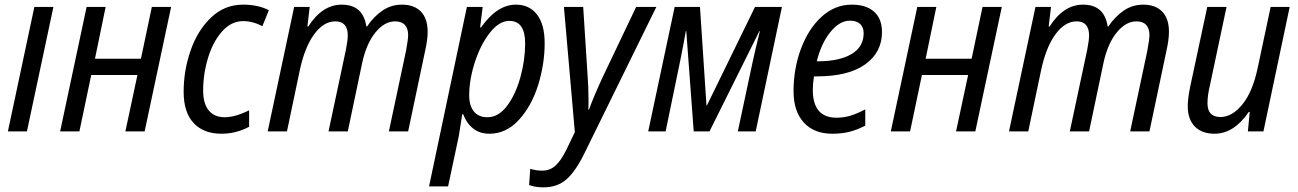

<svg xmlns="http://www.w3.org/2000/svg" viewBox="-20 -566 5592 827"><path d="M128 -536H210L96 0H14Z M353 -536H435L389 -313H587L634 -536H717L603 0H520L572 -243H373L322 0H239Z M771 -171Q771 -262 801 -348.5Q831 -435 889 -490.5Q947 -546 1027 -546Q1092 -546 1138 -522L1110 -453Q1070 -475 1027 -475Q976 -475 936.5 -430.5Q897 -386 876 -316.5Q855 -247 855 -176Q855 -120 879 -90.5Q903 -61 948 -61Q993 -61 1053 -91V-20Q997 10 934 10Q857 10 814 -36Q771 -82 771 -171Z M1247 -536H1314L1304 -452H1308Q1368 -546 1452 -546Q1544 -546 1558 -452H1561Q1590 -495 1627.5 -520.5Q1665 -546 1711 -546Q1764 -546 1793 -516Q1822 -486 1822 -429Q1822 -396 1812 -351L1738 0H1655L1729 -348Q1738 -397 1738 -415Q1738 -443 1724 -458.5Q1710 -474 1682 -474Q1636 -474 1597 -426Q1558 -378 1540 -295L1478 0H1395L1470 -352Q1478 -394 1478 -413Q1478 -474 1424 -474Q1374 -474 1333 -418Q1292 -362 1271 -262L1216 0H1133Z M1991 -536H2059L2048 -448H2052Q2121 -546 2202 -546Q2260 -546 2293 -503.5Q2326 -461 2326 -380Q2326 -289 2297.5 -198.5Q2269 -108 2214.5 -49Q2160 10 2088 10Q2046 10 2017.5 -13Q1989 -36 1975 -74H1971Q1962 -13 1956 21L1910 237H1828ZM2242 -379Q2242 -476 2174 -476Q2130 -476 2090 -425Q2050 -374 2025.5 -298.5Q2001 -223 2001 -155Q2001 -111 2021 -86Q2041 -61 2080 -61Q2127 -61 2164 -110Q2201 -159 2221.5 -233.5Q2242 -308 2242 -379Z M2259 231 2264 161Q2288 169 2316 169Q2349 169 2373 147Q2397 125 2420 78L2456 3L2409 -536H2492L2510 -255Q2515 -192 2515 -132Q2515 -105 2514 -94H2517Q2526 -120 2543.5 -161Q2561 -202 2576 -234L2720 -536H2807L2496 97Q2459 172 2420 206.5Q2381 241 2320 241Q2286 241 2259 231Z M2886 -536H2995L3023 -112H3025L3232 -536H3348L3235 0H3158L3222 -300Q3234 -355 3253 -432H3251L3036 0H2968L2936 -432H2934Q2926 -385 2910 -305L2847 0H2772Z M3398 -173Q3398 -270 3430 -356Q3462 -442 3519 -494Q3576 -546 3649 -546Q3711 -546 3745 -515.5Q3779 -485 3779 -428Q3779 -341 3707 -289Q3635 -237 3498 -237H3486Q3481 -205 3481 -179Q3481 -59 3583 -59Q3614 -59 3642.5 -67.5Q3671 -76 3707 -95V-25Q3673 -7 3639.5 1.5Q3606 10 3565 10Q3486 10 3442 -38.5Q3398 -87 3398 -173ZM3503 -302Q3595 -302 3647.5 -333Q3700 -364 3700 -423Q3700 -448 3685 -462.5Q3670 -477 3641 -477Q3597 -477 3557.5 -429Q3518 -381 3498 -302Z M3931 -536H4013L3967 -313H4165L4212 -536H4295L4181 0H4098L4150 -243H3951L3900 0H3817Z M4440 -536H4507L4497 -452H4501Q4561 -546 4645 -546Q4737 -546 4751 -452H4754Q4783 -495 4820.5 -520.5Q4858 -546 4904 -546Q4957 -546 4986 -516Q5015 -486 5015 -429Q5015 -396 5005 -351L4931 0H4848L4922 -348Q4931 -397 4931 -415Q4931 -443 4917 -458.5Q4903 -474 4875 -474Q4829 -474 4790 -426Q4751 -378 4733 -295L4671 0H4588L4663 -352Q4671 -394 4671 -413Q4671 -474 4617 -474Q4567 -474 4526 -418Q4485 -362 4464 -262L4409 0H4326Z M5096 -109Q5096 -142 5107 -195L5180 -536H5263L5191 -196Q5181 -155 5181 -121Q5181 -62 5237 -62Q5287 -62 5331.5 -116.5Q5376 -171 5398 -277L5453 -536H5535L5422 0H5355L5363 -84H5359Q5295 10 5211 10Q5157 10 5126.5 -21Q5096 -52 5096 -109Z"/></svg>

Font: Noto Sans UI Narrow
Style: Italic
Weight: 400
Width: 4
Italic angle: -12°
Designer: Monotype Design Team
Foundry: Monotype Imaging Inc.
Version: Version 1.001